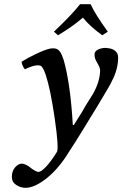

<svg xmlns="http://www.w3.org/2000/svg" viewBox="-20 -670 590 926"><path d="M186 -341.8Q181.6 -350.1 176.5 -352.5Q171.4 -355 161.1 -355Q139.6 -355 100.1 -335.9Q94.2 -341.8 89.6 -352.5Q85 -363.3 84 -372.1Q110.4 -389.2 153.8 -409.9Q197.3 -430.7 223.1 -436Q240.2 -438 246.1 -436Q259.8 -434.1 269 -421.1Q278.3 -408.2 287.1 -380.9Q319.8 -265.1 331.1 -67.9L335.9 -66.9Q382.8 -140.1 394 -162.1Q396 -165.5 408.7 -185.5Q421.4 -205.6 428.2 -216.8Q462.9 -277.8 462.9 -333Q462.4 -337.9 460.2 -343.8Q458 -349.6 456.5 -352.8Q455.1 -356 450 -365Q444.8 -374 443.8 -376Q436 -390.1 436 -407.2Q436 -422.9 452.6 -430.9Q469.2 -439 490.2 -439Q496.1 -439 498 -438Q521 -436.5 535.4 -424.8Q549.8 -413.1 549.8 -393.1Q549.8 -336.4 520 -279.8Q514.2 -266.6 501 -244.1Q479.5 -207 451.2 -160.4Q422.9 -113.8 391.4 -62.7Q359.9 -11.7 347.2 8.8L311 64.9Q305.2 73.7 300.8 81.1Q254.9 151.4 200 193.6Q145 235.8 103 235.8Q79.1 235.8 58.1 221.9Q37.1 208 37.1 183.1Q37.1 155.3 52.7 137.2Q68.4 119.1 86.9 119.1Q92.8 119.1 106 125.2Q119.1 131.3 125 137.2Q132.3 143.6 145.5 151.4Q158.7 159.2 165 159.2Q178.2 159.2 201.9 134.3Q225.6 109.4 254.9 62Q264.2 42 243.9 -98.9Q223.6 -239.7 200.2 -310.1Q192.9 -332 186 -341.8ZM417 -649.9Q439 -601.1 500 -517.1L473.1 -500Q412.6 -543.5 379.9 -585Q328.6 -540.5 259.8 -500L240.2 -517.1Q241.7 -518.6 252.7 -529.3Q263.7 -540 266.1 -542.2Q268.6 -544.4 278.6 -554.4Q288.6 -564.5 292 -567.9Q295.4 -571.3 304.4 -580.6Q313.5 -589.8 317.9 -594.5Q322.3 -599.1 329.8 -607.4Q337.4 -615.7 342.8 -621.8Q348.1 -627.9 354.5 -635.5Q360.8 -643.1 366.2 -649.9Z"/></svg>

Font: Common Serif SemiBold
Style: Italic
Weight: 600
Italic angle: -12°
Designer: Philipp H. Poll, Khaled Hosny
Foundry: Stefan Peev, Context Ltd.
Version: Version 1.026